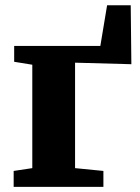

<svg xmlns="http://www.w3.org/2000/svg" viewBox="-20 -732 550 752"><path d="M33.5 0V-62.5L106.5 -73.5V-478.5L35.5 -490V-552H373L399.5 -711.5H492L494.5 -480.5L274 -486.5V-73.5L385 -62.5V0Z"/></svg>

Font: Merriweather 28pt Black
Style: Regular
Weight: 900
Version: Version 2.100